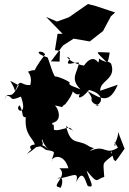

<svg xmlns="http://www.w3.org/2000/svg" viewBox="-69 -832 642 954"><path d="M505 -31 517 -46 550 -93 518 -176C519 -138 490 -108 503 -108C512 -108 480 -161 517 -98C450 -57 458 -118 376 -81C416 -116 413 -78 364 -111C316 -140 281 -108 259 -207C299 -167 287 -206 292 -171C289 -225 237 -176 199 -187C197 -249 199 -185 190 -221C256 -234 207 -325 192 -310C267 -298 221 -293 256 -315C299 -369 307 -402 266 -408C302 -362 324 -340 353 -397C294 -333 334 -334 373 -385C442 -369 449 -323 406 -307C464 -309 357 -304 393 -359C378 -321 405 -329 367 -379C435 -339 475 -315 516 -411L429 -381C426 -433 511 -437 483 -516C456 -542 465 -493 476 -571C400 -572 400 -585 461 -523C394 -546 435 -555 419 -521C408 -539 383 -555 348 -506C265 -521 250 -569 279 -540C245 -496 301 -525 323 -521C318 -471 275 -444 331 -388C296 -404 269 -406 277 -423C239 -449 165 -468 218 -435C192 -454 181 -518 167 -547C86 -572 139 -588 155 -562C66 -443 136 -501 70 -476C111 -424 46 -367 109 -417C30 -386 40 -464 6 -380C-11 -436 -45 -443 24 -408C-15 -335 -18 -372 -39 -355C-64 -288 -34 -371 -35 -356C-1 -355 -30 -324 35 -352C74 -246 -4 -285 29 -309C52 -263 34 -252 59 -249C52 -161 96 -146 104 -114C54 -109 102 -73 90 -91C110 -113 160 -90 138 -136C173 -157 105 -165 174 -85C154 -107 128 -138 65 -67C125 -103 110 -124 160 -87C224 -78 190 -73 189 -29C183 -53 247 -78 271 4H226C272 42 180 94 226 98C235 121 258 29 216 55C284 50 328 9 309 74C346 -6 358 83 368 93C405 103 379 71 361 15C421 89 406 58 449 47C445 -35 432 -11 503 -69C459 -82 481 -32 483 -82L496 -39ZM217 -664 204 -583 229 -579 227 -526 184 -527 244 -606 297 -640 377 -626 443 -678 482 -751 503 -770 407 -802 368 -812 273 -746 214 -725 160 -748 242 -664Z"/></svg>

Font: Hussar Lance
Style: ExBd
Weight: 700
Foundry: Cannot Into Space Fonts, PlusOne Fonts
Version: Version 2.270